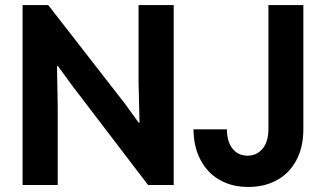

<svg xmlns="http://www.w3.org/2000/svg" viewBox="-20 -740 1304 768"><path d="M70.3 -719.7H172.9L477.5 -328.1L534.2 -250H538.1L534.2 -413.1V-719.7H674.8V0H572.3L269.5 -396.5L211.9 -475.6H208L210.9 -309.6V0H70.3ZM753.9 -222.7H887.7Q887.7 -174.3 909.7 -146Q931.6 -117.7 969.7 -117.2Q1007.3 -117.7 1030.3 -145Q1053.2 -172.4 1053.7 -221.7V-719.7H1193.4V-223.6Q1193.4 -151.4 1165.5 -99.1Q1137.7 -46.9 1087.9 -19.5Q1038.1 7.8 972.7 7.8Q906.7 7.8 857.7 -20.8Q808.6 -49.3 781.5 -101.6Q754.4 -153.8 753.9 -222.7Z"/></svg>

Font: Reddit Sans Vanilla
Style: Bold
Weight: 700
Designer: Stephen Hutchings
Foundry: Reddit
Version: Version 1.013